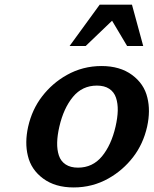

<svg xmlns="http://www.w3.org/2000/svg" viewBox="-20 -800 667 834"><path d="M602.1 -600.1H532.2L466.8 -710L352.1 -600.1H282.2L413.1 -779.8H553.2ZM619.1 -250Q602.1 -174.3 557.9 -117.2Q513.7 -60.1 451.2 -24.9Q381.8 14.2 299.8 14.2Q219.7 14.2 167.5 -24.4Q115.2 -63 101.1 -123Q86.9 -179.7 102.1 -249Q119.1 -324.7 163.3 -381.8Q207.5 -439 270 -474.1Q339.4 -513.2 420.9 -513.2Q501 -513.2 553.5 -474.6Q606 -436 620.1 -376Q634.3 -319.3 619.1 -250ZM318.8 -71.8Q382.3 -71.8 422.9 -120.8Q463.4 -169.9 481.9 -250Q490.7 -288.1 491.5 -319.3Q492.2 -350.6 483.9 -375.5Q475.6 -400.4 454.6 -414.3Q433.6 -428.2 400.9 -428.2Q337.4 -428.2 296.9 -379.2Q256.3 -330.1 237.8 -250Q229 -211.9 228.3 -180.7Q227.5 -149.4 235.8 -124.5Q244.1 -99.6 265.1 -85.7Q286.1 -71.8 318.8 -71.8Z"/></svg>

Font: Perun
Style: Bold Italic
Weight: 700
Italic angle: -12°
Foundry: Copyright (c) Stefan Peev, Context Ltd, 2016
Version: Version 001.000